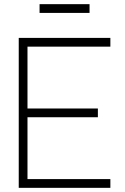

<svg xmlns="http://www.w3.org/2000/svg" viewBox="-20 -902 600 922"><path d="M170 -840V-882H410V-840ZM70 0V-720H510V-678H112V-381H450V-339H112V-42H510V0Z"/></svg>

Font: Manrope ExtraLight
Style: Regular
Weight: 200
Designer: Mikhail Sharanda
Foundry: Mikhail Sharanda
Version: Version 4.505